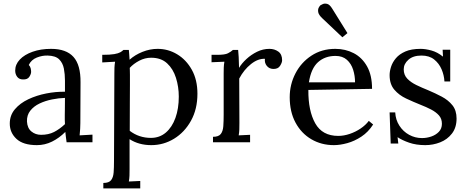

<svg xmlns="http://www.w3.org/2000/svg" viewBox="-20 -786 2584 1061"><path d="M348 0Q345 -17 344 -30Q343 -43 341 -57Q307 -23 267.5 -3.5Q228 16 184 16Q108 16 71 -18.5Q34 -53 34 -103Q34 -149 62.5 -182.5Q91 -216 136.5 -237.5Q182 -259 235.5 -269.5Q289 -280 339 -279V-341Q339 -376 333 -407Q327 -438 307 -458Q287 -478 243 -479Q214 -480 183.5 -468Q153 -456 139 -427Q147 -419 149.5 -408.5Q152 -398 152 -389Q152 -377 142 -361.5Q132 -346 107 -347Q86 -347 75 -361.5Q64 -376 64 -396Q64 -430 89.5 -457Q115 -484 160 -500Q205 -516 262 -516Q346 -516 386 -471.5Q426 -427 425 -331Q425 -275 424.5 -218.5Q424 -162 424 -106Q424 -90 423 -74Q422 -58 420 -38Q438 -39 455.5 -40Q473 -41 491 -42V0ZM339 -245Q305 -244 267.5 -236.5Q230 -229 198.5 -214Q167 -199 147.5 -174.5Q128 -150 129 -115Q131 -78 153.5 -59.5Q176 -41 207 -41Q248 -41 278.5 -56.5Q309 -72 339 -100Q338 -111 338 -124Q338 -137 338 -151Q338 -156 338.5 -183Q339 -210 339 -245Z M551 255V225Q582 225 594 209.5Q606 194 608 166.5Q610 139 610 103L612 -380Q612 -396 612.5 -412Q613 -428 616 -445Q598 -444 580.5 -443Q563 -442 545 -441V-483Q589 -483 611.5 -487Q634 -491 644.5 -497Q655 -503 662 -510H692Q693 -500 694 -486.5Q695 -473 696 -456Q726 -483 767.5 -499.5Q809 -516 851 -516Q909 -516 959 -486Q1009 -456 1040 -400.5Q1071 -345 1071 -268Q1071 -183 1035.5 -119Q1000 -55 942 -19.5Q884 16 816 16Q747 16 696 -17V149Q696 169 695.5 184.5Q695 200 692 217Q708 216 723.5 215.5Q739 215 755 214V255ZM814 -24Q862 -24 896.5 -53.5Q931 -83 949.5 -134.5Q968 -186 968 -252Q968 -306 952.5 -355.5Q937 -405 903.5 -436Q870 -467 815 -467Q781 -467 749.5 -450.5Q718 -434 697 -411Q697 -407 697.5 -399.5Q698 -392 698 -373.5Q698 -355 698 -318.5Q698 -282 697.5 -220Q697 -158 697 -63Q748 -24 814 -24Z M1157 -30Q1188 -30 1200 -45.5Q1212 -61 1214 -88.5Q1216 -116 1216 -152V-380Q1216 -396 1216.5 -412Q1217 -428 1220 -445Q1202 -444 1184.5 -443.5Q1167 -443 1149 -442V-483H1180Q1223 -483 1239.5 -491.5Q1256 -500 1267 -510H1296Q1298 -494 1299 -470.5Q1300 -447 1301 -411Q1316 -436 1342 -460Q1368 -484 1400.5 -500Q1433 -516 1469 -516Q1497 -516 1518 -501Q1539 -486 1539 -453Q1539 -440 1527.5 -422Q1516 -404 1489 -405Q1467 -406 1454 -422.5Q1441 -439 1444 -461Q1406 -463 1367 -432Q1328 -401 1302 -352L1303 -106Q1303 -86 1302.5 -70.5Q1302 -55 1299 -38Q1315 -39 1330.5 -39.5Q1346 -40 1362 -41V0H1157Z M1825 16Q1756 16 1700.5 -16.5Q1645 -49 1613 -108.5Q1581 -168 1581 -249Q1581 -319 1612.5 -380Q1644 -441 1701 -478.5Q1758 -516 1833 -516Q1889 -516 1935 -492Q1981 -468 2008.5 -419Q2036 -370 2036 -295L1684 -289Q1683 -174 1722 -104.5Q1761 -35 1849 -35Q1880 -35 1912.5 -46Q1945 -57 1973 -76Q2001 -95 2018 -118L2042 -98Q2015 -56 1977 -31Q1939 -6 1899 5Q1859 16 1825 16ZM1687 -331H1942Q1942 -367 1931.5 -400.5Q1921 -434 1897 -455.5Q1873 -477 1834 -477Q1776 -477 1737.5 -442.5Q1699 -408 1687 -331ZM1872 -580 1760 -686Q1741 -704 1738.5 -719Q1736 -734 1741.5 -744Q1747 -754 1751 -757Q1754 -759 1764 -763.5Q1774 -768 1788 -764.5Q1802 -761 1816 -738L1900 -603Z M2330 16Q2280 16 2241 2.5Q2202 -11 2177 -28L2181 7H2139L2133 -165H2164Q2166 -124 2187 -91.5Q2208 -59 2241 -41Q2274 -23 2312 -23Q2338 -23 2363 -31.5Q2388 -40 2405 -57.5Q2422 -75 2422 -102Q2422 -130 2405.5 -148.5Q2389 -167 2362 -181Q2335 -195 2304 -207Q2264 -223 2224.5 -241.5Q2185 -260 2159 -290.5Q2133 -321 2133 -371Q2133 -392 2141 -417Q2149 -442 2168 -464.5Q2187 -487 2220 -501.5Q2253 -516 2304 -516Q2331 -516 2364 -507Q2397 -498 2428 -473L2426 -511H2468V-336H2436Q2434 -371 2420 -403.5Q2406 -436 2379 -457.5Q2352 -479 2309 -479Q2263 -479 2237 -456Q2211 -433 2211 -403Q2211 -372 2230.5 -351.5Q2250 -331 2281 -316Q2312 -301 2347 -287Q2385 -271 2421 -252Q2457 -233 2480 -204.5Q2503 -176 2503 -131Q2503 -81 2477.5 -48Q2452 -15 2412.5 0.5Q2373 16 2330 16Z"/></svg>

Font: Lora
Style: Regular
Weight: 400
Designer: Olga Karpushina, Alexei Vanyashin (Cyrillic)
Foundry: Cyreal
Version: Version 3.005; ttfautohint (v1.8.4.7-5d5b)